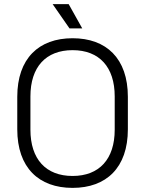

<svg xmlns="http://www.w3.org/2000/svg" viewBox="-20 -900 706 934"><path d="M333 14C497 14 602 -84 602 -271V-429C602 -616 497 -714 333 -714C169 -714 64 -616 64 -429V-271C64 -84 169 14 333 14ZM128 -269V-431C128 -574 203 -656 333 -656C463 -656 538 -574 538 -431V-269C538 -126 463 -44 333 -44C203 -44 128 -126 128 -269ZM236 -880 318 -762H380L314 -880Z"/></svg>

Font: Meta Space Light
Style: Regular
Weight: 300
Designer: Meta Pool / Florian Karsten
Foundry: Meta Pool / Florian Karsten
Version: Version 2.000;Glyphs 3.1.1 (3137)